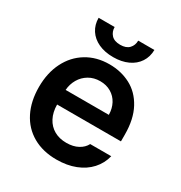

<svg xmlns="http://www.w3.org/2000/svg" viewBox="-170 -833 907 964"><g transform="rotate(30 283.5 -350.5)"><path d="M37.1 -261.7Q37.1 -343.3 68.4 -405.5Q99.6 -467.8 156.5 -502.4Q213.4 -537.1 288.1 -537.1Q355.5 -537.1 410.4 -508.3Q465.3 -479.5 497.8 -419.2Q530.3 -358.9 530.3 -269.5V-230.5H160.2Q160.6 -186 177.7 -153.6Q194.8 -121.1 225.1 -104Q255.4 -86.9 295.9 -86.9Q335.4 -86.9 363.3 -102.1Q391.1 -117.2 403.3 -141.6H525.4Q514.2 -95.7 482.9 -61.3Q451.7 -26.9 403.6 -8.1Q355.5 10.7 294.9 10.7Q215.8 10.7 157.5 -22.7Q99.1 -56.2 68.1 -117.7Q37.1 -179.2 37.1 -261.7ZM411.1 -315.4Q410.6 -351.6 395.5 -379.9Q380.4 -408.2 353 -424.3Q325.7 -440.4 290 -440.4Q253.4 -440.4 224.9 -423.6Q196.3 -406.7 179.7 -378.2Q163.1 -349.6 160.6 -315.4ZM284.2 -577.1Q235.4 -577.1 199 -594Q162.6 -610.8 142.8 -641.4Q123 -671.9 123 -711.9H215.8Q215.8 -685.1 232.7 -666.7Q249.5 -648.4 284.2 -648.4Q318.4 -648.4 335.4 -666.5Q352.5 -684.6 352.5 -711.9H446.3Q445.8 -671.9 425.8 -641.4Q405.8 -610.8 369.4 -594Q333 -577.1 284.2 -577.1Z"/></g></svg>

Font: Pretendard GOV SemiBold
Style: Regular
Weight: 600
Designer: Base glyphs from Inter by Rasmus Andersson; Hangeul glyphs from Noto Sans CJK(Source Han Sans) by Jang Soo-young and Kan
Foundry: Kil Hyung-jin
Version: Version 1.309